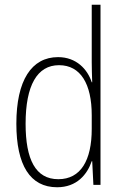

<svg xmlns="http://www.w3.org/2000/svg" viewBox="-20 -780 519 810"><path d="M221 10C304 10 348 -44 367 -100H369L374 0H404V-760H367V-517C367 -491 368 -463 369 -433H367C349 -488 302 -539 225 -539C113 -539 49 -441 49 -258C49 -83 107 10 221 10ZM226 -24C130 -24 88 -107 88 -258C88 -420 137 -505 229 -505C320 -505 367 -426 367 -294V-236C367 -104 321 -24 226 -24Z"/></svg>

Font: Noto Sans Devanagari UI Condensed ExtraLight
Style: Regular
Weight: 200
Width: 3
Designer: Jelle Bosma - Monotype Design Team
Foundry: Monotype Imaging Inc.
Version: Version 2.004